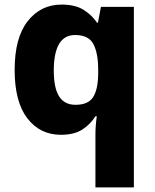

<svg xmlns="http://www.w3.org/2000/svg" viewBox="-20 -579 678 839"><path d="M397 11Q397 -30 403 -71H397Q376 -37 340.5 -13.5Q305 10 246 10Q155 10 99.5 -62Q44 -134 44 -274Q44 -414 101 -486.5Q158 -559 249 -559Q308 -559 344.5 -536.5Q381 -514 404 -480H408L421 -549H565V240H397ZM310 -121Q365 -121 386.5 -154Q408 -187 409 -254V-275Q409 -347 388 -386.5Q367 -426 308 -426Q261 -426 238 -386.5Q215 -347 215 -271Q215 -194 238.5 -157.5Q262 -121 310 -121Z"/></svg>

Font: Noto Sans Kannada ExtraBold
Style: Regular
Weight: 800
Designer: Jelle Bosma - Monotype Design Team
Foundry: Monotype Imaging Inc.
Version: Version 2.005; ttfautohint (v1.8.4.7-5d5b)